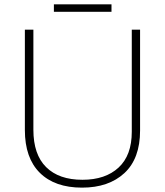

<svg xmlns="http://www.w3.org/2000/svg" viewBox="-20 -850 756 880"><path d="M622 -252Q622 -123 550 -56.5Q478 10 356 10Q231 10 162.5 -58Q94 -126 94 -254V-714H133V-255Q133 -142 191.5 -84Q250 -26 358 -26Q463 -26 523.5 -82Q584 -138 584 -246V-714H622ZM491 -830V-796H227V-830Z"/></svg>

Font: Noto Sans ExtraLight
Style: Regular
Weight: 200
Designer: Monotype Design Team
Foundry: Monotype Imaging Inc.
Version: Version 2.007